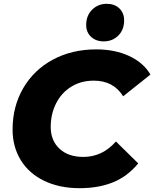

<svg xmlns="http://www.w3.org/2000/svg" viewBox="-20 -973 809 1007"><path d="M46 -294Q46 -414 101.5 -510Q157 -606 257 -660Q357 -714 485 -714Q582 -714 657 -679.5Q732 -645 769 -582L626 -468Q575 -550 472 -550Q405 -550 354 -518.5Q303 -487 274.5 -431.5Q246 -376 246 -307Q246 -236 292 -193Q338 -150 417 -150Q517 -150 588 -231L705 -116Q648 -47 572 -16.5Q496 14 398 14Q292 14 212 -24.5Q132 -63 89 -133Q46 -203 46 -294ZM432 -842Q432 -891 463 -922Q494 -953 540 -953Q581 -953 606 -929Q631 -905 631 -866Q631 -817 600.5 -786.5Q570 -756 524 -756Q483 -756 457.5 -780Q432 -804 432 -842Z"/></svg>

Font: Montserrat Alternates ExtraBold
Style: Italic
Weight: 800
Italic angle: -11.3°
Designer: Julieta Ulanovsky
Foundry: Julieta Ulanovsky
Version: Version 7.200